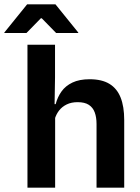

<svg xmlns="http://www.w3.org/2000/svg" viewBox="-71 -868 646 888"><path d="M375.5 0V-294.5Q375.5 -325.5 367.2 -348Q359 -370.5 340 -383Q321 -395.5 288 -395.5Q259 -395.5 237.5 -385Q216 -374.5 202.2 -356.8Q188.5 -339 182 -316.5L156 -386.5H186.5Q195 -419 213.5 -445Q232 -471 264 -486.2Q296 -501.5 343.5 -501.5Q400 -501.5 435 -480.2Q470 -459 486.8 -417Q503.5 -375 503.5 -313V0ZM56 0V-661H183.5V-510L181 -357.5L184 -348V0ZM54.5 -848H185.5L291 -717.5V-715.5H188.5L122 -783.5H118L51.5 -715.5H-51V-717.5Z"/></svg>

Font: Anek Latin Medium SemiBold
Style: Regular
Weight: 600
Version: Version 1.003